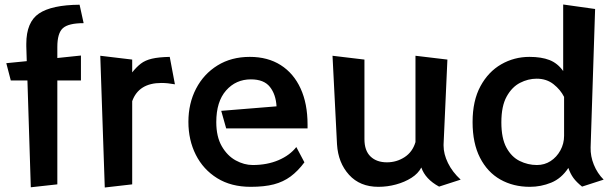

<svg xmlns="http://www.w3.org/2000/svg" viewBox="-20 -820 2737 854"><path d="M117 13 102 -462H28L8 -539L99 -548L97 -614V-625Q97 -722 153.5 -760Q210 -798 334 -799L352 -717Q285 -717 260 -695Q235 -673 235 -611V-562L340 -573V-462H235V0Z M446 14 426 -572 568 -555V-498Q587 -522 606.5 -537Q626 -552 656 -559Q686 -566 735 -567L758 -445Q725 -451 698 -451Q597 -451 568 -370V0Z M1334 -98Q1305 -59 1272.5 -35Q1240 -11 1198 0Q1156 11 1095 11Q1008 11 946 -27.5Q884 -66 851 -131.5Q818 -197 818 -278Q818 -360 852 -425.5Q886 -491 947.5 -529Q1009 -567 1091 -567Q1171 -567 1228.5 -530.5Q1286 -494 1317 -426.5Q1348 -359 1348 -266V-249H986L964 -327L1210 -347Q1207 -400 1180.5 -433.5Q1154 -467 1096 -467Q1029 -467 985.5 -417.5Q942 -368 942 -277Q942 -212 966.5 -169.5Q991 -127 1028.5 -106.5Q1066 -86 1104 -86Q1168 -86 1218.5 -107.5Q1269 -129 1298 -166Z M1933 10Q1872 -23 1854 -75Q1840 -48 1810 -29Q1780 -10 1741.5 0.5Q1703 11 1663 11Q1581 11 1532.5 -42.5Q1484 -96 1479 -178L1459 -572L1601 -555V-201Q1601 -150 1628 -124Q1655 -98 1701 -98Q1744 -98 1779.5 -121Q1815 -144 1828 -188V-572L1970 -555L1953 -178V-172Q1953 -135 1972.5 -95Q1992 -55 2029 -21Z M2569 10Q2544 -10 2530.5 -28.5Q2517 -47 2508 -73Q2477 -26 2431.5 -7.5Q2386 11 2337 11Q2263 11 2205.5 -21.5Q2148 -54 2115 -118.5Q2082 -183 2082 -277Q2082 -372 2117 -436.5Q2152 -501 2209.5 -534Q2267 -567 2335 -567Q2388 -567 2424 -553Q2460 -539 2485 -504V-800L2627 -780L2607 -164Q2606 -125 2621.5 -87Q2637 -49 2665 -21ZM2489 -389Q2473 -421 2442 -445.5Q2411 -470 2367 -470Q2329 -470 2293 -451.5Q2257 -433 2233.5 -390.5Q2210 -348 2210 -276Q2210 -205 2232.5 -163.5Q2255 -122 2291.5 -104Q2328 -86 2368 -86Q2402 -86 2429 -103.5Q2456 -121 2472.5 -151Q2489 -181 2489 -216Z"/></svg>

Font: RocknRoll One
Style: Regular
Weight: 400
Designer: Fontworks Inc.
Foundry: Fontworks Inc.
Version: Version 1.100